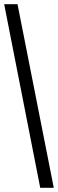

<svg xmlns="http://www.w3.org/2000/svg" viewBox="-20 -780 278 921"><path d="M173 121 0 -760H64L238 121Z"/></svg>

Font: Noto Serif ExtraCondensed ExtraBold
Style: Regular
Weight: 800
Width: 2
Designer: Monotype Design Team
Foundry: Monotype Imaging Inc.
Version: Version 2.013; ttfautohint (v1.8.4.7-5d5b)